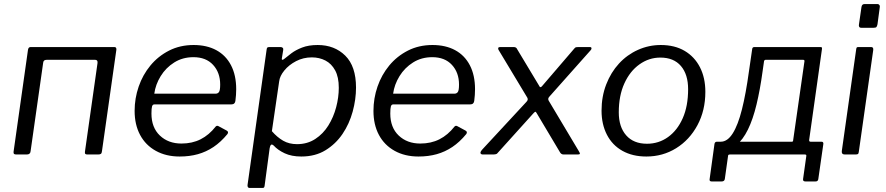

<svg xmlns="http://www.w3.org/2000/svg" viewBox="-20 -762 4369 947"><path d="M61 0Q52 0 49 -3Q46 -6 47 -14L118 -516Q120 -530 131 -530H544Q555 -530 554 -517L483 -17Q482 -7 478 -3.5Q474 0 464 0H412Q403 0 400.5 -3Q398 -6 399 -14L461 -451Q462 -459 459 -463Q456 -467 449 -467H211Q203 -467 198.5 -464Q194 -461 193 -453L131 -17Q130 0 112 0Z M866 10Q799 10 748.5 -18Q698 -46 671 -96.5Q644 -147 644 -215Q644 -277 664 -335Q684 -393 722 -439Q760 -485 814 -512.5Q868 -540 935 -540Q1000 -540 1047 -514.5Q1094 -489 1119.5 -440Q1145 -391 1145 -322Q1145 -308 1144 -293.5Q1143 -279 1141 -264Q1140 -256 1135 -251.5Q1130 -247 1120 -247H741Q733 -247 730 -237.5Q727 -228 727 -202Q727 -133 768.5 -93.5Q810 -54 875 -54Q928 -54 969.5 -75Q1011 -96 1044 -138Q1048 -142 1052 -141.5Q1056 -141 1059 -139L1098 -118Q1109 -112 1102 -101Q1069 -61 1033 -37Q997 -13 956 -1.5Q915 10 866 10ZM1044 -300Q1054 -300 1060 -308Q1066 -316 1066 -345Q1066 -404 1031 -442Q996 -480 934 -480Q881 -480 839.5 -454Q798 -428 772.5 -386.5Q747 -345 741 -300Z M1210 165Q1205 165 1202.5 160.5Q1200 156 1201 150L1295 -517Q1296 -525 1298.5 -527.5Q1301 -530 1311 -530H1363Q1370 -530 1374 -526.5Q1378 -523 1377 -516L1370 -473Q1369 -467 1373 -467Q1377 -467 1384 -473Q1396 -483 1417 -499Q1438 -515 1470 -527.5Q1502 -540 1547 -540Q1630 -540 1683 -487.5Q1736 -435 1736 -330Q1736 -272 1719.5 -211.5Q1703 -151 1669.5 -101.5Q1636 -52 1585.5 -21Q1535 10 1466 10Q1418 10 1384 -6Q1350 -22 1330 -44Q1321 -52 1316.5 -47.5Q1312 -43 1310 -31L1285 155Q1284 161 1282 163Q1280 165 1274 165H1210ZM1445 -51Q1496 -51 1535 -76.5Q1574 -102 1599.5 -143Q1625 -184 1638 -233Q1651 -282 1651 -329Q1651 -382 1633 -415Q1615 -448 1585 -463.5Q1555 -479 1518 -479Q1476 -479 1440.5 -460.5Q1405 -442 1382.5 -414.5Q1360 -387 1357 -361L1321 -115Q1347 -85 1376.5 -68Q1406 -51 1445 -51Z M2044 10Q1977 10 1926.5 -18Q1876 -46 1849 -96.5Q1822 -147 1822 -215Q1822 -277 1842 -335Q1862 -393 1900 -439Q1938 -485 1992 -512.5Q2046 -540 2113 -540Q2178 -540 2225 -514.5Q2272 -489 2297.5 -440Q2323 -391 2323 -322Q2323 -308 2322 -293.5Q2321 -279 2319 -264Q2318 -256 2313 -251.5Q2308 -247 2298 -247H1919Q1911 -247 1908 -237.5Q1905 -228 1905 -202Q1905 -133 1946.5 -93.5Q1988 -54 2053 -54Q2106 -54 2147.5 -75Q2189 -96 2222 -138Q2226 -142 2230 -141.5Q2234 -141 2237 -139L2276 -118Q2287 -112 2280 -101Q2247 -61 2211 -37Q2175 -13 2134 -1.5Q2093 10 2044 10ZM2222 -300Q2232 -300 2238 -308Q2244 -316 2244 -345Q2244 -404 2209 -442Q2174 -480 2112 -480Q2059 -480 2017.5 -454Q1976 -428 1950.5 -386.5Q1925 -345 1919 -300Z M2834 -18Q2841 -7 2840 -3.5Q2839 0 2830 0H2760Q2753 0 2748.5 -3.5Q2744 -7 2742 -11L2627 -204Q2623 -212 2619.5 -210.5Q2616 -209 2609 -201L2434 -7Q2432 -3 2425.5 -1.5Q2419 0 2411 0H2362Q2352 0 2350 -6.5Q2348 -13 2360 -26L2575 -258Q2581 -264 2582.5 -269Q2584 -274 2581 -280L2439 -516Q2436 -521 2437.5 -525.5Q2439 -530 2447 -530H2513Q2521 -530 2525 -527Q2529 -524 2531 -519L2641 -336Q2643 -331 2647.5 -332.5Q2652 -334 2656 -340L2813 -523Q2817 -528 2821 -529Q2825 -530 2833 -530H2888Q2897 -530 2897.5 -524.5Q2898 -519 2893 -514L2692 -288Q2686 -282 2684.5 -277Q2683 -272 2686 -266L2834 -18Z M3168 10Q3100 10 3050 -18Q3000 -46 2973.5 -97.5Q2947 -149 2947 -216Q2947 -286 2970 -345.5Q2993 -405 3033 -448.5Q3073 -492 3126.5 -516Q3180 -540 3239 -540Q3308 -540 3357 -511Q3406 -482 3432.5 -430Q3459 -378 3459 -309Q3459 -217 3420 -144.5Q3381 -72 3315 -31Q3249 10 3168 10ZM3171 -53Q3229 -53 3275 -86Q3321 -119 3347.5 -179Q3374 -239 3374 -322Q3374 -395 3338.5 -436.5Q3303 -478 3237 -478Q3181 -478 3134 -444.5Q3087 -411 3059.5 -350.5Q3032 -290 3032 -208Q3032 -136 3068.5 -94.5Q3105 -53 3171 -53Z M3490 133Q3484 133 3481.5 130Q3479 127 3480 122L3504 -52Q3506 -63 3516 -63H3886Q3892 -63 3892 -70L3948 -461Q3948 -467 3941 -467H3757Q3750 -467 3749 -461L3690 -520Q3691 -530 3701 -530H4024Q4032 -530 4033.5 -528Q4035 -526 4034 -519L3971 -72Q3970 -63 3978 -63H4032Q4042 -63 4041 -52L4016 122Q4015 127 4012 130Q4009 133 4002 133H3953Q3939 133 3941 121L3957 7Q3958 0 3950 0H3580Q3571 0 3571 7L3555 121Q3553 133 3539 133ZM3537 -23 3535 -63Q3568 -63 3594 -104Q3620 -145 3639.5 -222.5Q3659 -300 3674 -410L3690 -520H3757L3741 -408Q3729 -320 3711.5 -247Q3694 -174 3669 -123Q3644 -72 3611.5 -46Q3579 -20 3537 -23Z M4216 -14Q4215 -5 4212 -2.5Q4209 0 4198 0H4147Q4138 0 4134.5 -4.5Q4131 -9 4132 -17L4203 -519Q4204 -526 4206 -528Q4208 -530 4214 -530H4277Q4283 -530 4285.5 -526Q4288 -522 4287 -515ZM4308 -642Q4306 -633 4303 -629Q4300 -625 4289 -625H4228Q4220 -625 4217.5 -630.5Q4215 -636 4217 -644L4229 -727Q4231 -742 4244 -742H4309Q4314 -742 4317.5 -737Q4321 -732 4319 -724Z"/></svg>

Font: Libre Franklin
Style: Italic
Weight: 400
Italic angle: -8°
Designer: Pablo Impallari, Rodrigo Fuenzalida, Nhung Nguyen
Foundry: Impallari Type
Version: Version 3.000